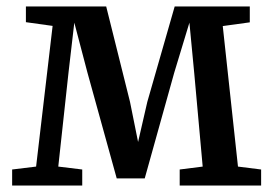

<svg xmlns="http://www.w3.org/2000/svg" viewBox="-20 -573 844 593"><path d="M17.5 0V-49.5L91.5 -58.5L142.5 -493L60 -504.5V-553H308L381.5 -258.5L406.5 -134.5L435 -258.5L519.5 -553H751.5V-504L668 -492.5L715 -58.5L786.5 -49.5V0H535V-49.5L606 -58.5L580 -346L565 -503L518 -348L427 -22H340.5L250 -349L209.5 -503L191.5 -348L160 -58.5L234 -49.5V0Z"/></svg>

Font: Merriweather 24pt Medium
Style: Regular
Weight: 500
Designer: Eben Sorkin
Foundry: Eben Sorkin
Version: Version 2.100